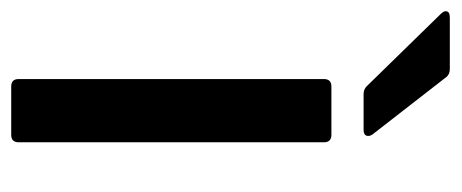

<svg xmlns="http://www.w3.org/2000/svg" viewBox="-306 -548 803 334"><g transform="rotate(90 95.0 -381.5)"><path d="M79 0Q66 0 66 -13V-544Q66 -557 79 -557H163Q176 -557 176 -544V-13Q176 0 163 0ZM92 -613Q83 -613 77 -620L-47 -747Q-52 -752 -52 -756Q-52 -763 -41 -763H48Q59 -763 64 -755L162 -629Q165 -625 165 -621Q165 -613 154 -613Z"/></g></svg>

Font: Open Sauce Two Medium
Style: Regular
Weight: 500
Designer: Alfredo Marco Pradil
Foundry: Creative Sauce Fz LLC
Version: Version 1.477